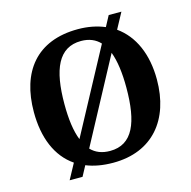

<svg xmlns="http://www.w3.org/2000/svg" viewBox="-114 -868 1015 1021"><g transform="rotate(-15 393.5 -357.5)"><path d="M191 -45 145 40H216L246 -16C288 1 337 10 394 10C611 10 732 -137 732 -358C732 -497 684 -606 596 -668L643 -755H573L542 -697C499 -715 450 -725 395 -725C166 -725 55 -580 55 -359C55 -218 100 -107 191 -45ZM499 -618 252 -158C232 -208 223 -275 223 -358C223 -549 270 -660 395 -660C439 -660 474 -645 499 -618ZM394 -55C349 -55 315 -69 289 -96L536 -557C555 -507 564 -440 564 -358C564 -167 519 -55 394 -55Z"/></g></svg>

Font: Noto Serif NP Hmong
Style: Bold
Weight: 700
Designer: Dalton Maag Ltd
Foundry: Dalton Maag Ltd
Version: Version 1.001